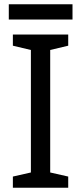

<svg xmlns="http://www.w3.org/2000/svg" viewBox="-20 -875 379 895"><path d="M298 0H40V-52L124 -71V-642L40 -662V-714H298V-662L214 -642V-71L298 -52ZM318 -855V-784H21V-855Z"/></svg>

Font: Noto Sans Cham
Style: Regular
Weight: 400
Designer: Monotype Design Team
Foundry: Monotype Imaging Inc.
Version: Version 2.002